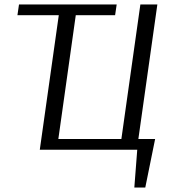

<svg xmlns="http://www.w3.org/2000/svg" viewBox="-20 -670 775 859"><path d="M581 169 594 0H158L243 -602H58L65 -650H502L495 -602H319L241 -48H523L608 -650H684L599 -48H674L630 169Z"/></svg>

Font: Arsenal SC
Style: Italic
Weight: 400
Italic angle: -9.10001°
Designer: Andrij Shevchenko
Foundry: Stairsfor
Version: Version 2.001; ttfautohint (v1.8.4.7-5d5b)